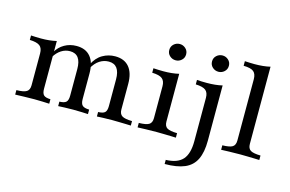

<svg xmlns="http://www.w3.org/2000/svg" viewBox="-101 -872 1974 1305"><g transform="rotate(15 886.0 -219.5)"><path d="M604.8 0V-31.5Q639.5 -32.3 652.4 -44.8Q665.3 -57.3 665.3 -89.5V-276.6Q665.3 -329 646 -355.2Q626.6 -381.5 587.1 -381.5Q553.2 -381.5 523.4 -362.5Q493.5 -343.5 470.2 -301.6L464.5 -326.6Q490.3 -379.8 531.5 -403.6Q572.6 -427.4 620.2 -427.4Q684.7 -427.4 719 -386.7Q753.2 -346 753.2 -268.5V-89.5Q753.2 -57.3 773 -44.8Q792.7 -32.3 843.5 -31.5V0Q831.5 -0.8 809.3 -1.2Q787.1 -1.6 761.3 -2.4Q735.5 -3.2 710.5 -3.2Q679.8 -3.2 650 -2Q620.2 -0.8 604.8 0ZM29.8 0V-31.5Q81.5 -32.3 101.2 -44.8Q121 -57.3 121 -89.5V-313.7Q121 -351.6 100.4 -367.3Q79.8 -383.1 29.8 -384.7V-416.1Q46 -415.3 63.3 -414.5Q80.6 -413.7 99.2 -413.7Q130.6 -413.7 157.7 -416.5Q184.7 -419.4 208.9 -425V-89.5Q208.9 -57.3 221.8 -44.8Q234.7 -32.3 269.4 -31.5V0Q249.2 -0.8 221.4 -2Q193.5 -3.2 163.7 -3.2Q129.8 -3.2 93.5 -2Q57.3 -0.8 29.8 0ZM332.3 0V-31.5Q366.9 -32.3 379.8 -44.8Q392.7 -57.3 392.7 -89.5V-276.6Q392.7 -329 373.4 -355.2Q354 -381.5 314.5 -381.5Q281.5 -381.5 253.2 -363.3Q225 -345.2 204 -310.5L204.8 -346Q225.8 -383.9 263.7 -405.6Q301.6 -427.4 348.4 -427.4Q412.9 -427.4 446.8 -386.7Q480.6 -346 480.6 -269.4V-89.5Q480.6 -57.3 494 -44.8Q507.3 -32.3 541.9 -31.5V0Q527.4 -0.8 497.2 -2Q466.9 -3.2 437.9 -3.2Q407.3 -3.2 377.4 -2Q347.6 -0.8 332.3 0Z M891.1 0V-31.5Q941.9 -32.3 962.1 -44.4Q982.3 -56.5 982.3 -89.5V-313.7Q982.3 -350 962.5 -366.5Q942.7 -383.1 891.1 -384.7V-416.1Q906.5 -415.3 924.2 -414.5Q941.9 -413.7 960.5 -413.7Q991.1 -413.7 1019 -416.5Q1046.8 -419.4 1070.2 -425V-89.5Q1070.2 -56.5 1090.3 -44.4Q1110.5 -32.3 1160.5 -31.5V0Q1148.4 -0.8 1126.2 -1.2Q1104 -1.6 1077.8 -2.4Q1051.6 -3.2 1025.8 -3.2Q987.9 -3.2 949.2 -2Q910.5 -0.8 891.1 0ZM1022.6 -507.3Q998.4 -507.3 980.6 -523.4Q962.9 -539.5 962.9 -564.5Q962.9 -589.5 980.6 -605.6Q998.4 -621.8 1022.6 -621.8Q1046 -621.8 1063.7 -605.6Q1081.5 -589.5 1081.5 -564.5Q1081.5 -539.5 1063.7 -523.4Q1046 -507.3 1022.6 -507.3Z M1133.1 192.7V163.7Q1214.5 161.3 1251.2 120.6Q1287.9 79.8 1287.9 -8.9V-313.7Q1287.9 -351.6 1267.3 -367.3Q1246.8 -383.1 1197.6 -384.7V-416.1Q1226.6 -413.7 1266.1 -413.7Q1329 -413.7 1375.8 -425V-36.3Q1375.8 45.2 1351.2 96Q1326.6 146.8 1273 169.8Q1219.4 192.7 1133.1 192.7ZM1323.4 -507.3Q1299.2 -507.3 1281.5 -523.4Q1263.7 -539.5 1263.7 -564.5Q1263.7 -589.5 1281.5 -605.6Q1299.2 -621.8 1323.4 -621.8Q1346.8 -621.8 1364.5 -605.6Q1382.3 -589.5 1382.3 -564.5Q1382.3 -539.5 1364.5 -523.4Q1346.8 -507.3 1323.4 -507.3Z M1479 0V-31.5Q1529.8 -32.3 1549.6 -44.4Q1569.4 -56.5 1569.4 -89.5V-520.2Q1569.4 -557.3 1550 -573.8Q1530.6 -590.3 1479 -591.1V-623.4Q1494.4 -622.6 1512.1 -621.8Q1529.8 -621 1547.6 -621Q1578.2 -621 1606 -623.8Q1633.9 -626.6 1657.3 -632.3V-89.5Q1657.3 -56.5 1677.4 -44.4Q1697.6 -32.3 1747.6 -31.5V0Q1735.5 -0.8 1713.3 -1.2Q1691.1 -1.6 1665.3 -2.4Q1639.5 -3.2 1613.7 -3.2Q1575 -3.2 1536.7 -2Q1498.4 -0.8 1479 0Z"/></g></svg>

Font: Playfair 12pt Medium
Style: Regular
Weight: 500
Designer: Claus Eggers Sørensen
Foundry: Claus Eggers Sørensen
Version: Version 2.000;gftools[0.9.28]